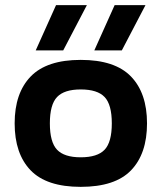

<svg xmlns="http://www.w3.org/2000/svg" viewBox="-20 -717 629 747"><path d="M119 -521 198 -697H318L226 -521ZM347 -521 426 -697H546L454 -521ZM294 10Q161 10 99 -54.5Q37 -119 37 -237Q37 -355 99.5 -419.5Q162 -484 294 -484Q427 -484 489.5 -419.5Q552 -355 552 -237Q552 -119 490 -54.5Q428 10 294 10ZM294 -105Q359 -105 387 -134.5Q415 -164 415 -237Q415 -310 387 -339.5Q359 -369 294 -369Q230 -369 202 -339.5Q174 -310 174 -237Q174 -164 202 -134.5Q230 -105 294 -105Z"/></svg>

Font: Kanit Medium
Style: Regular
Weight: 500
Designer: Katatrad Team
Foundry: CadsonDemak
Version: Version 2.000; ttfautohint (v1.8.3)